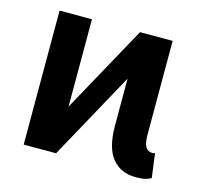

<svg xmlns="http://www.w3.org/2000/svg" viewBox="-85 -645 827 755"><g transform="rotate(15 328.5 -267.5)"><path d="M526.3 9.9Q465.9 9.9 430.9 -32.3Q396 -74.6 396 -165.5V-356.2L200.3 0H68.5V-545.5H200.3V-190L396 -545.5H528.8V-165.5Q528.8 -127.8 538.2 -113.5Q547.6 -99.1 564.6 -99.1Q572.4 -99.1 576 -101.6L589.1 -3.2Q572.8 5.7 557.9 7.8Q543 9.9 526.3 9.9Z"/></g></svg>

Font: Linik Sans SemiBold
Style: Regular
Weight: 600
Designer: Rasmus Andersson (font), Cristiano Sobral (main changes)
Foundry: rsms
Version: Version 3.018;June 1, 2022;FontCreator 14.0.0.2814 64-bit; t